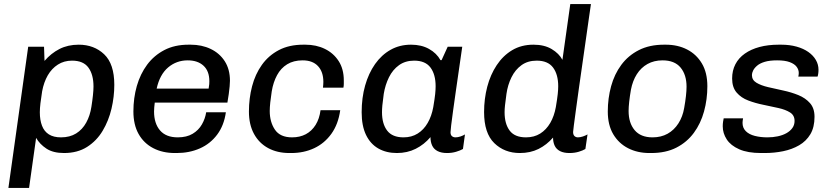

<svg xmlns="http://www.w3.org/2000/svg" viewBox="-20 -740 4075 941"><path d="M21.2 181 118.2 -511H195.8L198.2 -441.5Q230.2 -478.8 271.5 -499.9Q312.8 -521 365.8 -521Q441 -521 490.6 -473.9Q540.2 -426.8 540.2 -324Q540.2 -266 526.4 -207.1Q512.5 -148.2 483.1 -99Q453.8 -49.8 406.8 -19.9Q359.8 10 293.8 10Q240.5 10 207.6 -11.6Q174.8 -33.2 157 -64.2L122.5 181ZM279 -66.8Q322.2 -66.8 353 -85.9Q383.8 -105 402.6 -139.2Q421.5 -173.5 428 -216.8Q432.8 -247 435.5 -272.8Q438.2 -298.5 438.2 -316Q438.2 -374.5 413.4 -408.6Q388.5 -442.8 333.2 -442.8Q294 -442.8 263.9 -423.6Q233.8 -404.5 214.2 -370.9Q194.8 -337.2 186.5 -292.5Q181.2 -259.8 178.2 -234.1Q175.2 -208.5 175.2 -189.8Q175.2 -151.5 185.9 -123.8Q196.5 -96 219.5 -81.4Q242.5 -66.8 279 -66.8Z M837.2 10Q777 10 731 -13.9Q685 -37.8 659.4 -83.1Q633.8 -128.5 633.8 -194Q633.8 -259.8 650.6 -318.6Q667.5 -377.5 701.1 -422.9Q734.8 -468.2 785.4 -494.6Q836 -521 904.2 -521H914.5Q968.8 -521 1012.4 -500.2Q1056 -479.5 1081.5 -440Q1107 -400.5 1107 -344.2Q1107 -333.8 1105.5 -316.8Q1104 -299.8 1101.2 -279.4Q1098.5 -259 1094.5 -237.2H738.5Q737 -225.8 736 -213.9Q735 -202 735 -193.8Q735 -135.2 764.2 -101Q793.5 -66.8 851.2 -66.8Q895 -66.8 924.2 -84.4Q953.5 -102 969.6 -130.4Q985.8 -158.8 990.5 -189.8H1087Q1078 -125.2 1044.5 -80.4Q1011 -35.5 959.8 -12.8Q908.5 10 846 10ZM747.8 -305.8H1002.5Q1005 -319.5 1005.5 -327.4Q1006 -335.2 1006 -342.2Q1006 -391.5 977.5 -417.9Q949 -444.2 900 -444.2Q845 -444.2 804 -409.5Q763 -374.8 747.8 -305.8Z M1398.2 10Q1339 10 1294.2 -14.2Q1249.5 -38.5 1224.8 -83.9Q1200 -129.2 1200 -193.2Q1200 -257.8 1215.4 -317Q1230.8 -376.2 1263.4 -422Q1296 -467.8 1346.5 -494.4Q1397 -521 1466.8 -521H1476.5Q1530.2 -521 1572.5 -500.2Q1614.8 -479.5 1639.9 -440.5Q1665 -401.5 1665 -345.8Q1665 -337.5 1665 -328.5Q1665 -319.5 1663 -310.2H1562.8Q1563.8 -317.5 1564.2 -324.5Q1564.8 -331.5 1564.8 -338.5Q1564.8 -387.8 1538.5 -416Q1512.2 -444.2 1463.2 -444.2Q1418.8 -444.2 1387.5 -425Q1356.2 -405.8 1337.8 -371.5Q1319.2 -337.2 1311.8 -292.2Q1307.2 -263 1304.6 -238Q1302 -213 1302 -196.2Q1302 -142 1327.5 -104.4Q1353 -66.8 1411.5 -66.8Q1449.5 -66.8 1478.8 -82.2Q1508 -97.8 1526.8 -127.8Q1545.5 -157.8 1551 -200H1647.5Q1637.8 -131 1604 -84.1Q1570.2 -37.2 1519.6 -13.6Q1469 10 1407.8 10Z M1925.2 10Q1873.5 10 1834.5 -12.1Q1795.5 -34.2 1774 -78.6Q1752.5 -123 1752.5 -190Q1752.5 -260.8 1769.5 -320.8Q1786.5 -380.8 1818.1 -425.9Q1849.8 -471 1894.4 -496Q1939 -521 1994.5 -521Q2045.5 -521 2082.6 -500.2Q2119.8 -479.5 2138.8 -445.2H2144.2L2174.2 -511H2245.5Q2238 -458.8 2229.9 -402.8Q2221.8 -346.8 2214.2 -294Q2206.8 -241.2 2200.6 -197.5Q2194.5 -153.8 2191.2 -125.9Q2188 -98 2188 -91.8Q2188 -78.8 2194.9 -72.8Q2201.8 -66.8 2212.5 -66.8Q2223.5 -66.8 2236.9 -71.2Q2250.2 -75.8 2258.8 -81.2L2249 -9.8Q2235.8 -2.2 2215.2 3.9Q2194.8 10 2171 10Q2142.8 10 2124.4 0.4Q2106 -9.2 2097.9 -26.9Q2089.8 -44.5 2089.8 -68Q2058.8 -31.5 2017.5 -10.8Q1976.2 10 1925.2 10ZM1957.8 -66.8Q1997.2 -66.8 2027 -85.4Q2056.8 -104 2076.1 -137.5Q2095.5 -171 2103.5 -215.2Q2110.5 -257 2112.8 -278.9Q2115 -300.8 2115 -317.2Q2115 -375.2 2089.8 -409Q2064.5 -442.8 2009.8 -442.8Q1966.5 -442.8 1935.6 -420.6Q1904.8 -398.5 1886.4 -361.4Q1868 -324.2 1860.8 -280Q1855.5 -242.5 1853.9 -223.6Q1852.2 -204.8 1852.2 -190.2Q1852.2 -133 1877.5 -99.9Q1902.8 -66.8 1957.8 -66.8Z M2527.8 10Q2452.5 10 2402.5 -38.6Q2352.5 -87.2 2352.5 -190.8Q2352.5 -255.5 2368 -314.8Q2383.5 -374 2414.4 -420.6Q2445.2 -467.2 2490.2 -494.1Q2535.2 -521 2594.5 -521Q2647.8 -521 2683.8 -499.5Q2719.8 -478 2736.5 -446.8L2775 -720H2876.2Q2872.5 -694.5 2866 -649.4Q2859.5 -604.2 2851.5 -547.4Q2843.5 -490.5 2834.6 -429.2Q2825.8 -368 2817.6 -310Q2809.5 -252 2803 -204.2Q2796.5 -156.5 2792.6 -126.8Q2788.8 -97 2788.8 -93.2Q2788.8 -79.5 2795.6 -73.1Q2802.5 -66.8 2812.5 -66.8Q2823.5 -66.8 2836.9 -71.2Q2850.2 -75.8 2859.5 -81.2L2849 -9.8Q2836.5 -2.2 2816 3.9Q2795.5 10 2771 10Q2743.5 10 2725.1 0.8Q2706.8 -8.5 2698.6 -25.8Q2690.5 -43 2690.5 -65.8Q2659.5 -30 2619.4 -10Q2579.2 10 2527.8 10ZM2557.8 -66.8Q2598 -66.8 2627.6 -85.4Q2657.2 -104 2676.8 -137.5Q2696.2 -171 2704.2 -215.2Q2711.2 -257 2713.5 -278.9Q2715.8 -300.8 2715.8 -317.2Q2715.8 -375.2 2690.5 -409Q2665.2 -442.8 2610.5 -442.8Q2566.5 -442.8 2535.9 -420.6Q2505.2 -398.5 2486.9 -361.4Q2468.5 -324.2 2462.2 -280Q2457 -242.5 2455 -223.6Q2453 -204.8 2453 -190.2Q2453 -133 2477.9 -99.9Q2502.8 -66.8 2557.8 -66.8Z M3163 10Q3104.5 10 3058.5 -13.5Q3012.5 -37 2985.6 -82.1Q2958.8 -127.2 2958.8 -193.5Q2958.8 -258 2975 -317.2Q2991.2 -376.5 3025 -422.1Q3058.8 -467.8 3111 -494.4Q3163.2 -521 3234.5 -521H3243Q3301.5 -521 3347.4 -497.5Q3393.2 -474 3420 -429Q3446.8 -384 3446.8 -317.5Q3446.8 -253 3430.5 -193.8Q3414.2 -134.5 3380.6 -88.9Q3347 -43.2 3295.2 -16.6Q3243.5 10 3171.5 10ZM3178.2 -66.8Q3220 -66.8 3252 -84.6Q3284 -102.5 3305 -135.4Q3326 -168.2 3333.2 -210.8Q3338.8 -242 3341.8 -269Q3344.8 -296 3344.8 -315Q3344.8 -373.5 3315.5 -408.9Q3286.2 -444.2 3227.2 -444.2Q3185.5 -444.2 3153.5 -426.4Q3121.5 -408.5 3101 -376.1Q3080.5 -343.8 3072.2 -300.2Q3066.8 -269 3063.8 -242Q3060.8 -215 3060.8 -196Q3060.8 -137.5 3090.4 -102.1Q3120 -66.8 3178.2 -66.8Z M3710 10Q3644.5 10 3602.9 -8.4Q3561.2 -26.8 3541.8 -56.8Q3522.2 -86.8 3522.2 -121Q3522.2 -133.2 3523.8 -143.5Q3525.2 -153.8 3526.8 -160H3621.8Q3620.5 -153 3619.9 -148.1Q3619.2 -143.2 3619.2 -137.8Q3619.2 -113 3635.4 -97Q3651.5 -81 3679.6 -73.9Q3707.8 -66.8 3741.2 -66.8Q3768 -66.8 3791.9 -71.9Q3815.8 -77 3834 -87.1Q3852.2 -97.2 3863.2 -112.2Q3874.2 -127.2 3874.2 -147.5Q3874.2 -175 3852 -188.9Q3829.8 -202.8 3795 -210.6Q3760.2 -218.5 3721.2 -226.4Q3682.2 -234.2 3647.4 -247.4Q3612.5 -260.5 3590.4 -286.2Q3568.2 -312 3568.2 -355.2Q3568.2 -394.2 3584.2 -425.1Q3600.2 -456 3630.4 -477.2Q3660.5 -498.5 3702.6 -509.8Q3744.8 -521 3796.8 -521H3808.5Q3850.2 -521 3884.1 -511.5Q3918 -502 3941.9 -485.1Q3965.8 -468.2 3978.6 -446Q3991.5 -423.8 3991.5 -398.2Q3991.5 -387.2 3990.1 -378.4Q3988.8 -369.5 3986.8 -364.5H3892.5Q3893.5 -368.5 3894.1 -373Q3894.8 -377.5 3894.8 -382.2Q3894.8 -398.8 3884.2 -412.8Q3873.8 -426.8 3850.5 -435.5Q3827.2 -444.2 3788.8 -444.2Q3752 -444.2 3728.1 -437Q3704.2 -429.8 3690.6 -418.1Q3677 -406.5 3671.1 -394.2Q3665.2 -382 3665.2 -372.2Q3665.2 -347.8 3687.4 -334.5Q3709.5 -321.2 3744.4 -313Q3779.2 -304.8 3818.6 -296.4Q3858 -288 3892.8 -273.9Q3927.5 -259.8 3949.8 -234.6Q3972 -209.5 3972 -167.8Q3972 -116.5 3951.8 -82.4Q3931.5 -48.2 3896.6 -28Q3861.8 -7.8 3818.2 1.1Q3774.8 10 3728.2 10Z"/></svg>

Font: Chivo Medium
Style: Italic
Weight: 500
Italic angle: -8.05°
Designer: Hector Gatti
Foundry: Omnibus-Type
Version: Version 2.002